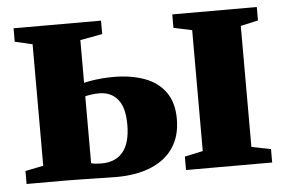

<svg xmlns="http://www.w3.org/2000/svg" viewBox="-43 -592 974 655"><g transform="rotate(-5 443.5 -265.0)"><path d="M569 0V-46L631.5 -59.5V-473.5L568.5 -487V-533H858V-487L798 -473.5V-59L864 -46V0ZM23 0V-44.5L85 -57V-473L25 -487V-533H324.5V-487L248.5 -473V-326.5Q260 -329.5 275 -332Q290 -334.5 309 -336.2Q328 -338 349 -338Q409.5 -338 455.5 -321.2Q501.5 -304.5 527.2 -268.8Q553 -233 553 -176.5Q553 -118.5 526.2 -78.5Q499.5 -38.5 449.5 -17.8Q399.5 3 329.5 3Q320 3 298 2.5Q276 2 249.5 1.5Q223 1 199.2 0.5Q175.5 0 162.5 0ZM284 -47.5Q332.5 -47.5 357.8 -78.8Q383 -110 383 -171.5Q383 -231 359.8 -258.8Q336.5 -286.5 297 -286.5Q283.5 -286.5 270.2 -284.8Q257 -283 248.5 -280.5V-51.5Q254.5 -49.5 264.2 -48.5Q274 -47.5 284 -47.5Z"/></g></svg>

Font: Merriweather 72pt Black
Style: Regular
Weight: 900
Version: Version 2.100